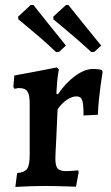

<svg xmlns="http://www.w3.org/2000/svg" viewBox="-20 -739 443 763"><path d="M48 -51Q78 -54 88 -68.5Q98 -83 98 -124V-328Q98 -362 89 -375.5Q80 -389 57 -389Q51 -389 44.5 -387.5Q38 -386 38 -386L33 -393L37 -439Q77 -446 115.5 -453.5Q154 -461 180 -466Q206 -471 206 -471L214 -463Q214 -463 211.5 -448.5Q209 -434 207 -412Q205 -390 204 -367L210 -364Q241 -410 279 -437.5Q317 -465 350 -465Q366 -465 375 -463Q384 -461 384 -461L388 -454Q388 -454 385.5 -438.5Q383 -423 379.5 -397.5Q376 -372 373 -342Q370 -312 369 -283L312 -280Q312 -326 306.5 -341Q301 -356 284 -356Q266 -356 246 -342.5Q226 -329 209 -305Q209 -305 208 -287Q207 -269 206 -241.5Q205 -214 203.5 -186Q202 -158 201 -136.5Q200 -115 200 -109Q200 -80 209 -69.5Q218 -59 242 -59Q255 -59 272.5 -60.5Q290 -62 290 -62L293 -57L282 3Q282 3 269.5 2.5Q257 2 238 1.5Q219 1 198 0.5Q177 0 160 0Q131 0 103 1Q75 2 58 3Q41 4 41 4ZM343 -532Q305 -567 270.5 -596.5Q236 -626 214 -644Q192 -662 192 -662V-673L242 -719H252Q252 -719 271.5 -694.5Q291 -670 321 -633Q351 -596 382 -558L355 -533ZM203 -532Q166 -567 131.5 -596.5Q97 -626 75 -644Q53 -662 53 -662L52 -673L102 -719H113Q113 -719 132.5 -694.5Q152 -670 181.5 -633Q211 -596 242 -558L215 -533Z"/></svg>

Font: Alegreya SemiBold
Style: Regular
Weight: 600
Designer: Juan Pablo del Peral
Foundry: Huerta Tipografica
Version: Version 2.009